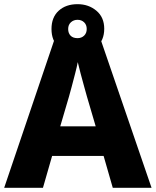

<svg xmlns="http://www.w3.org/2000/svg" viewBox="-20 -994 747 921"><path d="M521 -93 477 -246H230L186 -93H0L243 -810H461L707 -93ZM397 -531Q392 -549 383.5 -579.5Q375 -610 366.5 -642Q358 -674 353 -696Q349 -674 340.5 -641.5Q332 -609 324 -578.5Q316 -548 311 -531L269 -388H439ZM352 -736Q296 -736 261.5 -767.5Q227 -799 227 -855Q227 -911 261.5 -942.5Q296 -974 352 -974Q405 -974 442.5 -942.5Q480 -911 480 -856Q480 -800 443 -768Q406 -736 352 -736ZM352 -811Q371 -811 383.5 -823Q396 -835 396 -855Q396 -875 383.5 -887Q371 -899 352 -899Q333 -899 320 -887Q307 -875 307 -855Q307 -835 318.5 -823Q330 -811 352 -811Z"/></svg>

Font: Noto Sans Telugu UI ExtraBold
Style: Regular
Weight: 800
Designer: Jelle Bosma - Monotype Design Team
Foundry: Monotype Imaging Inc.
Version: Version 2.005; ttfautohint (v1.8.4.7-5d5b)